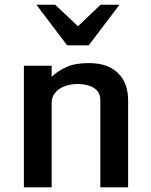

<svg xmlns="http://www.w3.org/2000/svg" viewBox="-20 -804 648 824"><path d="M82.5 -522H201.7V-474.6Q229.5 -500.5 266.1 -516.8Q302.7 -533.2 359.9 -533.2Q420.4 -533.2 457.8 -511.7Q495.1 -490.2 512.5 -454.8Q529.8 -419.4 529.8 -376V0H410.6V-373Q410.6 -399.9 396.5 -415.3Q382.3 -430.7 359.9 -437Q337.4 -443.4 313 -443.4Q281.7 -443.4 256.6 -433.6Q231.4 -423.8 216.6 -405.8Q201.7 -387.7 201.7 -362.3V0H82.5ZM268.1 -609.4 136.2 -783.7H216.8L334 -672.9H295.4L411.6 -783.7H492.7L360.8 -609.4Z"/></svg>

Font: Monda SemiBold
Style: Regular
Weight: 600
Designer: Vernon Adams
Foundry: Vernon Adams
Version: Version 2.200